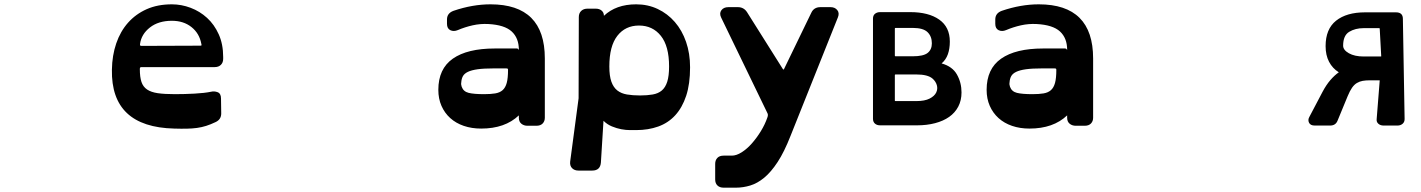

<svg xmlns="http://www.w3.org/2000/svg" viewBox="-20 -580 6567 887"><path d="M635 -270Q630 -270 628 -268.5Q626 -267 626 -261Q626 -224 633.5 -201.5Q641 -179 659.5 -166.5Q678 -154 709 -149.5Q740 -145 788 -145Q833 -145 879 -147.5Q925 -150 954 -156Q970 -160 985.5 -154Q1001 -148 1001 -125L1002 -56Q1002 -28 976 -16Q953 -5 932.5 1.5Q912 8 890 11Q868 14 842.5 14.5Q817 15 785 14Q492 7 497 -258Q498 -324 517 -379.5Q536 -435 571.5 -475Q607 -515 657.5 -537.5Q708 -560 774 -560Q818 -560 860.5 -544Q903 -528 936.5 -497.5Q970 -467 990.5 -421.5Q1011 -376 1011 -317V-308Q1011 -291 1000.5 -280.5Q990 -270 972 -270ZM774 -484Q712 -484 672.5 -453Q633 -422 627 -377Q626 -371 628 -369.5Q630 -368 635 -368L904 -369Q909 -369 910.5 -370Q912 -371 910 -378Q901 -426 864.5 -455Q828 -484 774 -484Z M2417 1Q2400 1 2388.5 -8.5Q2377 -18 2377 -36V-47Q2313 14 2203 14Q2159 14 2122.5 1.5Q2086 -11 2060 -34.5Q2034 -58 2019.5 -91Q2005 -124 2005 -165Q2005 -262 2072 -309Q2139 -356 2266 -356H2368Q2373 -356 2375 -352Q2377 -348 2377 -350Q2377 -404 2344 -434.5Q2311 -465 2236 -469Q2199 -471 2163.5 -463Q2128 -455 2095 -441Q2076 -433 2060.5 -440.5Q2045 -448 2045 -470V-490Q2045 -519 2075 -530Q2163 -560 2246 -560Q2497 -560 2497 -310V-36Q2497 -20 2487 -9.5Q2477 1 2458 1ZM2261 -264Q2215 -264 2186.5 -260Q2158 -256 2141.5 -248Q2125 -240 2118.5 -228Q2112 -216 2111 -200Q2110 -194 2110.5 -189.5Q2111 -185 2113 -179Q2121 -157 2145 -151Q2169 -145 2217 -145Q2247 -145 2268 -148.5Q2289 -152 2302 -163.5Q2315 -175 2321 -197Q2327 -219 2327 -257Q2327 -261 2325.5 -262.5Q2324 -264 2318 -264Z M2770 -507Q2826 -560 2919 -560Q2973 -560 3018.5 -538.5Q3064 -517 3097.5 -478.5Q3131 -440 3149.5 -386.5Q3168 -333 3168 -269Q3168 -192 3150 -137.5Q3132 -83 3099.5 -47.5Q3067 -12 3021 4.5Q2975 21 2919 21Q2908 21 2890 21Q2872 21 2850 17Q2829 13 2807 4Q2785 -5 2768 -22L2756 171Q2753 208 2716 208H2652Q2634 208 2623 197Q2612 186 2614 167L2653 -126L2654 -501Q2654 -519 2665 -529.5Q2676 -540 2694 -540H2732Q2749 -540 2759.5 -531Q2770 -522 2770 -507ZM2932 -462Q2869 -462 2832 -414.5Q2795 -367 2795 -273Q2795 -229 2804.5 -202.5Q2814 -176 2832 -162Q2850 -148 2876.5 -143.5Q2903 -139 2937 -139Q2970 -139 2995.5 -143.5Q3021 -148 3037.5 -162Q3054 -176 3062.5 -202.5Q3071 -229 3071 -273Q3071 -367 3033 -414.5Q2995 -462 2932 -462Z M3632 48Q3603 122 3572.5 168.5Q3542 215 3510.5 241Q3479 267 3446 277Q3413 287 3380 287H3323Q3305 287 3294.5 277Q3284 267 3284 249V177Q3284 160 3294 149.5Q3304 139 3323 139H3361Q3382 139 3406.5 123.5Q3431 108 3453.5 82.5Q3476 57 3495 26Q3514 -5 3525 -37Q3530 -50 3525 -58L3312 -498Q3302 -518 3312.5 -532.5Q3323 -547 3345 -547H3389Q3416 -547 3431 -524L3596 -262Q3601 -255 3603 -263L3728 -521Q3740 -547 3770 -547H3817Q3837 -547 3848 -533.5Q3859 -520 3851 -500Z M4330 -287Q4380 -273 4401 -235.5Q4422 -198 4422 -153Q4422 -116 4407 -87.5Q4392 -59 4365 -40Q4338 -21 4300 -11Q4262 -1 4217 -1H4046Q4031 -1 4022 -9Q4013 -17 4013 -31V-494Q4013 -509 4022.5 -516.5Q4032 -524 4046 -524H4185Q4270 -524 4319 -489.5Q4368 -455 4368 -388Q4368 -355 4359 -329.5Q4350 -304 4330 -287ZM4117 -451Q4114 -451 4114 -448V-323Q4114 -320 4117 -320H4197Q4246 -320 4265.5 -335.5Q4285 -351 4285 -380Q4285 -412 4265 -431.5Q4245 -451 4197 -451ZM4117 -236Q4114 -236 4114 -233V-115Q4114 -113 4117 -113H4213Q4252 -113 4274.5 -124.5Q4297 -136 4305 -152.5Q4313 -169 4308 -186.5Q4303 -204 4288 -217Q4266 -236 4213 -236Z M4950 1Q4933 1 4921.5 -8.5Q4910 -18 4910 -36V-47Q4846 14 4736 14Q4692 14 4655.5 1.5Q4619 -11 4593 -34.5Q4567 -58 4552.5 -91Q4538 -124 4538 -165Q4538 -262 4605 -309Q4672 -356 4799 -356H4901Q4906 -356 4908 -352Q4910 -348 4910 -350Q4910 -404 4877 -434.5Q4844 -465 4769 -469Q4732 -471 4696.5 -463Q4661 -455 4628 -441Q4609 -433 4593.5 -440.5Q4578 -448 4578 -470V-490Q4578 -519 4608 -530Q4696 -560 4779 -560Q5030 -560 5030 -310V-36Q5030 -20 5020 -9.5Q5010 1 4991 1ZM4794 -264Q4748 -264 4719.5 -260Q4691 -256 4674.5 -248Q4658 -240 4651.5 -228Q4645 -216 4644 -200Q4643 -194 4643.5 -189.5Q4644 -185 4646 -179Q4654 -157 4678 -151Q4702 -145 4750 -145Q4780 -145 4801 -148.5Q4822 -152 4835 -163.5Q4848 -175 4854 -197Q4860 -219 4860 -257Q4860 -261 4858.5 -262.5Q4857 -264 4851 -264Z M6165 -246Q6136 -264 6120 -294.5Q6104 -325 6104 -367Q6104 -446 6152.5 -484.5Q6201 -523 6286 -523H6429Q6461 -523 6461 -493L6469 -30Q6469 -16 6459.5 -8Q6450 0 6436 0H6372Q6357 0 6347.5 -8.5Q6338 -17 6340 -31L6354 -208Q6354 -209 6352 -209H6309Q6290 -209 6275.5 -206.5Q6261 -204 6248.5 -196.5Q6236 -189 6226 -174.5Q6216 -160 6206 -136L6159 -22Q6150 0 6125 0H6054Q6034 0 6027.5 -13Q6021 -26 6029 -40L6090 -156Q6107 -188 6126 -210Q6145 -232 6165 -246ZM6354 -448Q6354 -450 6351 -450H6280Q6241 -450 6213 -433Q6185 -416 6185 -369Q6185 -349 6211.5 -334Q6238 -319 6280 -319H6358Q6361 -319 6361 -320Z"/></svg>

Font: OpenDyslexic3
Style: Bold
Weight: 700
Designer: Abelardo Gonzalez
Version: Version 1.000;PS 001.001;hotconv 1.0.56